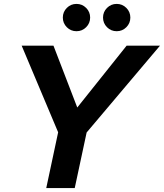

<svg xmlns="http://www.w3.org/2000/svg" viewBox="-20 -964 840 984"><path d="M800 -730 424 -285 363 0H217L278 -286L91 -730H254L376 -413L629 -730ZM322.5 -824.5Q302 -845 302 -874Q302 -903 322.5 -923.5Q343 -944 372 -944Q401 -944 421.5 -923.5Q442 -903 442 -874Q442 -845 421.5 -824.5Q401 -804 372 -804Q343 -804 322.5 -824.5ZM528.5 -824.5Q508 -845 508 -874Q508 -903 528.5 -923.5Q549 -944 578 -944Q607 -944 627.5 -923.5Q648 -903 648 -874Q648 -845 627.5 -824.5Q607 -804 578 -804Q549 -804 528.5 -824.5Z"/></svg>

Font: Nacelle Bold
Style: Italic
Weight: 700
Italic angle: -12°
Designer: Sora Sagano
Foundry: Sora Sagano
Version: Version 1.000;FEAKit 1.0